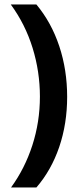

<svg xmlns="http://www.w3.org/2000/svg" viewBox="-20 -683 355 850"><path d="M277.3 -254.4Q277.3 -135.3 242.2 -32.2Q207 70.8 141.1 147H28.8Q89.8 63.5 123.3 -40Q156.7 -143.6 156.7 -255.4Q156.7 -365.7 124.3 -470.7Q91.8 -575.7 27.8 -663.1H141.1Q207.5 -583.5 242.4 -478.5Q277.3 -373.5 277.3 -254.4Z"/></svg>

Font: Bpm'online Open Sans
Style: Bold
Weight: 700
Foundry: Ascender Corporation
Version: Version 1.10